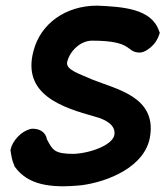

<svg xmlns="http://www.w3.org/2000/svg" viewBox="-20 -630 586 680"><path d="M17 -99C20 -80 22 -62 31 -43V-41L32 -40C79 26 160 37 269 26C361 14 497 -39 512 -150C532 -287 393 -314 310 -347C264 -368 211 -382 218 -411C228 -451 266 -486 306 -486C451 -486 425 -447 471 -444C483 -443 493 -448 501 -453C525 -469 538 -487 546 -514L543 -521C516 -600 414 -606 324 -610C212 -610 124 -546 99 -451C56 -294 202 -249 316 -217C354 -207 391 -187 385 -152C379 -118 305 -88 241 -85C172 -85 166 -99 146 -137C142 -162 120 -174 97 -174H92C52 -166 23 -127 18 -102Z"/></svg>

Font: Snowfall
Style: BlkObl
Weight: 900
Designer: Jasper
Foundry: Cannot Into Space Fonts
Version: Version 0.9